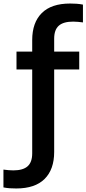

<svg xmlns="http://www.w3.org/2000/svg" viewBox="-86 -838 490 1088"><path d="M6 230Q-12 230 -30.5 228.8Q-49 227.5 -66.5 224V123Q-51 125 -38.2 126.2Q-25.5 127.5 -11 127.5Q44.5 127.5 70.5 104.2Q96.5 81 96.5 31V-444.5H7.5V-545.5H96.5V-611Q96.5 -710 150.8 -764Q205 -818 311.5 -818Q329 -818 347.5 -816.8Q366 -815.5 384 -812V-711Q368.5 -713 355.8 -714.2Q343 -715.5 328.5 -715.5Q273 -715.5 247 -692.2Q221 -669 221 -619V-545.5H363V-444.5H221V23Q221 122 166.8 176Q112.5 230 6 230Z"/></svg>

Font: Encode Sans SmCnd SmBold
Style: Regular
Weight: 600
Width: 4
Designer: Multiple Designers
Foundry: Impallari Type
Version: Version 3.002; ttfautohint (v1.8.3) -l 8 -r 50 -G 200 -x 14 